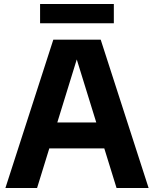

<svg xmlns="http://www.w3.org/2000/svg" viewBox="-20 -938 768 958"><path d="M7 0 246 -740H482.5L721.5 0H561.5L354.5 -669H371.5L165 0ZM173 -197.5 208 -327H520L554.5 -197.5ZM180 -822V-918H548V-822Z"/></svg>

Font: Encode Sans SC
Style: Bold
Weight: 700
Version: Version 3.002